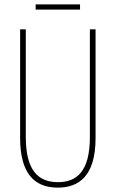

<svg xmlns="http://www.w3.org/2000/svg" viewBox="-20 -848 529 878"><path d="M346 -828H143V-804H346ZM417 -217V-714H391V-221C391 -63 330 -15 245 -15C153 -15 98 -71 98 -221V-714H72V-217C72 -59 134 10 244 10C340 10 417 -42 417 -217Z"/></svg>

Font: Noto Sans Bengali ExtraCondensed Thin
Style: Regular
Weight: 100
Width: 2
Designer: Joana Ranito - Universal Thirst; Jelle Bosma - Monotype Design Team
Foundry: Universal Thirst ehf.
Version: Version 3.000